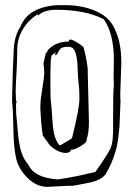

<svg xmlns="http://www.w3.org/2000/svg" viewBox="-20 -717 523 747"><path d="M27 -334 30 -448Q31 -461 32 -489.5Q33 -518 34 -535Q39 -583 60 -614Q77 -657 119 -677Q161 -697 214 -697H234Q303 -697 358 -671.5Q413 -646 432 -591Q452 -545 452 -473L448 -354V-340Q448 -328 449 -326Q448 -315 447 -277.5Q446 -240 445 -226Q444 -212 440 -180.5Q436 -149 430 -130Q415 -78 390 -38Q376 -22 356 -14.5Q336 -7 303.5 -1.5Q271 4 262 6H243L164 10Q123 10 88 -24Q53 -58 43 -100Q33 -142 32 -216Q31 -290 27 -321ZM423 -384 422 -414 423 -485Q423 -585 384 -642Q313 -679 198 -679Q151 -679 128 -656L127 -659Q128 -660 128 -662Q92 -641 69.5 -604Q47 -567 47 -523Q47 -479 44 -432Q41 -385 41 -358Q41 -331 45 -316H44Q43 -317 42 -317L43 -273Q45 -258 49 -208.5Q53 -159 62 -128.5Q71 -98 91 -75Q114 -25 206 -19Q212 -20 246 -25.5Q280 -31 351 -48Q401 -119 410.5 -141Q420 -163 420 -213V-284L422 -292L420 -289Q420 -360 423 -384ZM317 -170Q317 -163 294 -148.5Q271 -134 256 -134Q253 -122 235.5 -122Q218 -122 199 -133Q180 -144 172 -154.5Q164 -165 147 -189Q141 -219 137 -293V-303Q137 -327 144.5 -371.5Q152 -416 152 -434.5Q152 -453 149 -469L158 -510Q162 -512 164 -517Q166 -522 168 -524Q199 -555 243 -555Q247 -555 248 -556.5Q249 -558 248.5 -559Q248 -560 249 -561.5Q250 -563 254 -563Q267 -563 304 -535Q315 -500 321 -452Q321 -449 326 -242Q326 -201 317 -174ZM260 -179Q289 -295 289 -333Q289 -371 286 -392Q283 -413 282 -451.5Q281 -490 273.5 -512.5Q266 -535 247 -535Q228 -535 220.5 -531Q213 -527 208 -517Q203 -507 198 -502L194 -503L197 -513L181 -502Q177 -488 177 -472V-454Q176 -443 176 -422V-392Q176 -334 178.5 -316.5Q181 -299 183 -260.5Q185 -222 190.5 -196.5Q196 -171 211 -152H215Q250 -172 260 -179ZM262 -559 265 -558Z"/></svg>

Font: Londrina Sketch
Style: Regular
Weight: 400
Designer: Marcelo Magalhaes
Foundry: Marcelo Magalhaes
Version: Version 1.001 2011